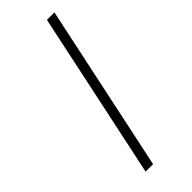

<svg xmlns="http://www.w3.org/2000/svg" viewBox="-249 -792 824 824"><g transform="rotate(-45 163.0 -380.0)"><path d="M84 0 245.1 -759.8H290.5L129.4 0Z"/></g></svg>

Font: Open Sans Light
Style: Italic
Weight: 300
Italic angle: -12°
Designer: Monotype Design Team
Foundry: Monotype Imaging Inc.
Version: Version 3.003; ttfautohint (v1.8.4)